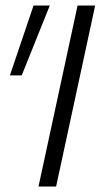

<svg xmlns="http://www.w3.org/2000/svg" viewBox="-20 -678 390 698"><path d="M120 0 262 -658H326L184 0ZM59 -404H16L102 -658H161Z"/></svg>

Font: Ysabeau Infant Light
Style: Italic
Weight: 300
Italic angle: -12°
Designer: Christian Thalmann (Catharsis Fonts)
Version: Version 2.001;gftools[0.9.30]; featfreeze: ss01,ss02,lnum